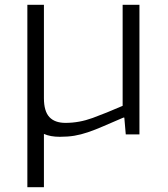

<svg xmlns="http://www.w3.org/2000/svg" viewBox="-20 -560 700 800"><path d="M94 -540H163V-151Q163 -97 185.5 -72.5Q208 -48 253 -48Q310 -48 366 -68.5Q422 -89 491 -119V-540H561V0H504L498 -70H494Q445 -49 410.5 -34Q376 -19 346.5 -9Q317 1 290 5.5Q263 10 229 10Q190 10 163 -2V220H94Z"/></svg>

Font: Encode Sans Wide
Style: Light
Weight: 300
Designer: Pablo Impallari, Andres Torresi
Foundry: Pablo Impallari, Andres Torresi
Version: Version 1.000; ttfautohint (v1.00) -l 8 -r 50 -G 200 -x 14 -